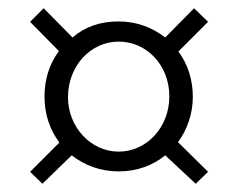

<svg xmlns="http://www.w3.org/2000/svg" viewBox="-20 -571 577 466"><path d="M86 -551 53 -518 123 -447C100 -416 88 -379 88 -336C88 -295 100 -258 124 -225L53 -154L83 -125L154 -194C185 -170 223 -155 268 -155C313 -155 352 -170 381 -194L455 -125L485 -154L412 -226C435 -257 448 -296 448 -336C448 -377 436 -415 413 -446L485 -518L451 -551L381 -480C350 -504 312 -519 268 -519C223 -519 186 -506 156 -480ZM145 -335C145 -411 200 -470 268 -470C336 -470 391 -413 391 -337C391 -262 336 -203 268 -203C200 -203 145 -263 145 -335Z"/></svg>

Font: Raleway Reg
Style: Regular
Weight: 400
Designer: Matt McInerney, Pablo Impallari, Rodrigo Fuenzalida
Foundry: Matt McInerney, Pablo Impallari, Rodrigo Fuenzalida
Version: Version 3.00 July 28, 2015